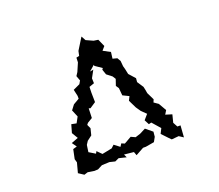

<svg xmlns="http://www.w3.org/2000/svg" viewBox="-123 -906 1246 1093"><g transform="rotate(-20 500.0 -359.5)"><path d="M477 -557 478 -550 519 -522 513 -514 524 -482 555 -458 567 -439 554 -401 566 -383 570 -338 607 -320 595 -296 619 -247 639 -218 667 -191 641 -161 656 -132 672 -136 715 -87 700 -57 735 -20 749 -6 792 -10 818 7 823 -64H804L789 -92L801 -139L762 -151L776 -174L749 -221L723 -239L730 -256L708 -301L704 -324L700 -342L675 -380L677 -403L643 -441L636 -474L631 -492L628 -525L616 -546L589 -553L594 -592L551 -615L570 -637L550 -682L523 -686L481 -705L466 -732L422 -661L416 -633L398 -629L397 -601L375 -550L362 -530L373 -500L362 -481L321 -462L330 -422V-405L294 -384L272 -355L290 -312L271 -277L241 -283L227 -234L249 -197L207 -181L227 -153L203 -146L191 -89L197 -68L181 -8L213 13L235 6L274 12L296 11L325 -4L371 -6L404 2L428 -9L473 2L464 -18L522 -12L530 10L579 -17H596L648 -26L663 -53L666 -83L626 -116L591 -98L560 -88L534 -100L490 -75L471 -83L460 -66L427 -91L410 -75L350 -63L323 -90L316 -77L278 -100L284 -142L297 -162L326 -184L336 -224L325 -248L333 -258L363 -276L365 -334L375 -331L411 -355L410 -412L411 -447L442 -458L441 -488L465 -532L444 -528Z"/></g></svg>

Font: チョークS
Style: Regular
Weight: 400
Designer: [Stick] Fontworks Inc.
Foundry: [Stick] Fontworks Inc.
Version: Version 1.200;FEAKit 1.0